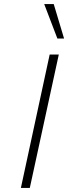

<svg xmlns="http://www.w3.org/2000/svg" viewBox="-20 -927 340 947"><path d="M83 0 225 -658H270L127 0ZM263 -737 198 -907H245L296 -737Z"/></svg>

Font: Ysabeau ExtraLight
Style: Italic
Weight: 250
Italic angle: -12°
Version: Version 2.000;gftools[0.9.27.dev2+g8671c4b]